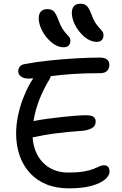

<svg xmlns="http://www.w3.org/2000/svg" viewBox="-20 -1024 666 1051"><path d="M356.4 7Q287 7 233.2 -15.3Q179.4 -37.6 142.6 -78.3Q105.8 -119 87 -173.9Q68.2 -228.8 68.2 -293Q68.2 -339 77.8 -386.8Q87.4 -434.6 103.9 -478.9Q120.4 -523.2 140.4 -559.8Q157.8 -592 178.9 -615Q200 -638 226.8 -638Q241.2 -638 249.9 -633.3Q258.6 -628.6 259.6 -618.2Q260.6 -607.8 251 -590Q226.2 -549.8 204.9 -501.4Q183.6 -453 171.1 -400.4Q158.6 -347.8 157.8 -294.2Q157.8 -230.2 181.8 -181.7Q205.8 -133.2 250.3 -106.3Q294.8 -79.4 353.4 -79.4Q404.6 -79.4 438.2 -85.3Q471.8 -91.2 492 -99.4Q512.2 -107.6 524.9 -113.5Q537.6 -119.4 547.8 -119.4Q565.2 -119.4 572.4 -109.9Q579.6 -100.4 579.6 -84.6Q579.6 -63.2 555.1 -41.9Q530.6 -20.6 481.2 -6.8Q431.8 7 356.4 7ZM164.4 -273Q143 -268 130.4 -273.3Q117.8 -278.6 112.4 -290.3Q107 -302 107 -314Q107 -331.4 124.7 -344.6Q142.4 -357.8 173.6 -363.2Q205.6 -369.2 242.3 -374.2Q279 -379.2 316.5 -383.3Q354 -387.4 388.3 -390.1Q422.6 -392.8 449.8 -393.2Q480.8 -393.2 492.3 -384.1Q503.8 -375 503.8 -359.6Q503.8 -332.8 480.7 -321.3Q457.6 -309.8 426 -307.6Q391.2 -305.4 354.8 -301.8Q318.4 -298.2 283.5 -293.7Q248.6 -289.2 218.3 -283.7Q188 -278.2 164.4 -273ZM136.6 -594Q108.8 -594 94.2 -605.8Q79.6 -617.6 79.6 -635.4Q79.6 -645.6 86.7 -657Q93.8 -668.4 111.8 -672.6Q176 -685 251.5 -692.9Q327 -700.8 399.4 -704.8Q471.8 -708.8 526 -708.8Q553.4 -708.8 566 -698.2Q578.6 -687.6 578.6 -670Q578.6 -650.2 566.9 -636.8Q555.2 -623.4 528 -623.4Q441.2 -623.4 378.7 -619Q316.2 -614.6 271.7 -608.7Q227.2 -602.8 194.8 -598.4Q162.4 -594 136.6 -594ZM509.2 -794.8Q484.2 -794.8 460.3 -809.5Q436.4 -824.2 416.5 -848.4Q396.6 -872.6 384.9 -900.6Q373.2 -928.6 373.2 -954.2Q373.2 -976.6 384.5 -990.1Q395.8 -1003.6 420 -1003.6Q441.8 -1003.6 454.4 -992.5Q467 -981.4 480.6 -945.2Q491 -916 502.2 -899.1Q513.4 -882.2 523.5 -871.8Q533.6 -861.4 540 -852.8Q546.4 -844.2 546.4 -830.8Q546.4 -814.6 537.2 -804.7Q528 -794.8 509.2 -794.8ZM327.8 -765.2Q303 -765.2 279.2 -780Q255.4 -794.8 235.4 -819Q215.4 -843.2 203.7 -871.2Q192 -899.2 192 -924.8Q192 -947 203.5 -960.5Q215 -974 239.8 -974Q261.4 -974 273.7 -962.6Q286 -951.2 299.8 -914.4Q310.4 -884.8 321.5 -867.6Q332.6 -850.4 342.6 -840Q352.6 -829.6 358.9 -821.4Q365.2 -813.2 365.2 -800.6Q365.2 -784.6 356 -774.9Q346.8 -765.2 327.8 -765.2Z"/></svg>

Font: Shantell Sans Light
Style: Regular
Weight: 300
Designer: Stephen Nixon, Anya Danilova, Shantell Martin
Foundry: Arrow Type
Version: Version 1.011;[c5ecc13dd]